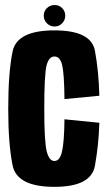

<svg xmlns="http://www.w3.org/2000/svg" viewBox="-20 -722 424 746"><path d="M191.5 4Q334 4 348.8 -77.8Q363.5 -159.5 366 -245L230.5 -258.5Q229.5 -170 221 -133.2Q212.5 -96.5 191.5 -96.5Q171 -96.5 161.5 -134Q152 -171.5 152 -298.5Q152 -433.5 161 -468Q170 -502.5 191.5 -502.5Q213.5 -502.5 221.5 -469.2Q229.5 -436 230.5 -337L366 -350Q363.5 -446 348.8 -525Q334 -604 191.5 -604Q46 -604 29 -522.2Q12 -440.5 12 -298.5Q12 -162.5 29 -79.2Q46 4 191.5 4ZM192 -619Q209.5 -619 221.5 -631.5Q233.5 -644 233.5 -661Q233.5 -678.5 221.5 -690.5Q209.5 -702.5 192 -702.5Q174.5 -702.5 162.2 -690.5Q150 -678.5 150 -661Q150 -643.5 162.5 -631.2Q175 -619 192 -619Z"/></svg>

Font: Anybody ExtraCondensed
Style: Bold
Weight: 700
Width: 2
Version: Version 1.113;gftools[0.9.25]